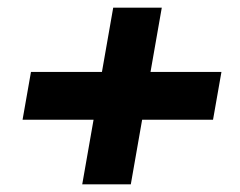

<svg xmlns="http://www.w3.org/2000/svg" viewBox="-20 -540 628 502"><path d="M195 -58 276 -520H403L322 -58ZM39 -227 61 -352H559L537 -227Z"/></svg>

Font: DM Sans 10pt Black
Style: Italic
Weight: 900
Italic angle: -10°
Version: Version 4.004;gftools[0.9.30]